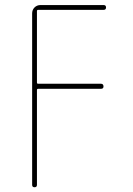

<svg xmlns="http://www.w3.org/2000/svg" viewBox="-20 -540 540 779"><path d="M110.4 210V-485.4Q110.4 -500 120.1 -509.8Q129.9 -519.5 144.5 -519.5H400.4Q410.2 -519.5 410.2 -509.8Q410.2 -500 400.4 -500H134.8Q129.9 -500 129.9 -495.1V-205.1Q129.9 -200.2 134.8 -200.2H389.6Q399.4 -200.2 399.9 -189.9Q400.4 -179.7 389.6 -179.7H134.8Q129.9 -179.7 129.9 -174.8V210Q129.9 219.7 120.1 219.7Q110.4 219.7 110.4 210Z"/></svg>

Font: Rounded Mgen+ 1mn thin
Style: Regular
Weight: 100
Designer: [Source Han Sans]
Ryoko NISHIZUKA  (kana & ideographs); Paul D. Hunt (Latin, Greek & Cyrillic); Wenlong ZHANG  (bopomofo
Version: Version 1.059.20150602